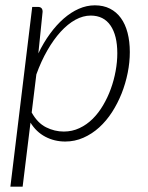

<svg xmlns="http://www.w3.org/2000/svg" viewBox="-20 -525 556 721"><path d="M19 176 101 -499H122.5Q140 -499 140 -481L124 -324.5Q143.5 -365 167.8 -398.2Q192 -431.5 219.2 -455.2Q246.5 -479 276 -492Q305.5 -505 336 -505Q368.5 -505 393 -492.5Q417.5 -480 434 -457.2Q450.5 -434.5 459 -402Q467.5 -369.5 467.5 -329.5Q467.5 -291 459.5 -251.2Q451.5 -211.5 436.8 -174.2Q422 -137 400.8 -104Q379.5 -71 352.5 -46.5Q325.5 -22 293.2 -7.8Q261 6.5 225 6.5Q184.5 6.5 150.2 -11.5Q116 -29.5 94.5 -64.5L65 176ZM320.5 -466.5Q292 -466.5 263.2 -450.8Q234.5 -435 208 -406Q181.5 -377 158 -336.2Q134.5 -295.5 116.5 -245.5L99 -102.5Q121 -63 153 -47Q185 -31 219.5 -31Q251 -31 278.2 -43.8Q305.5 -56.5 327.8 -78.5Q350 -100.5 367.2 -129.8Q384.5 -159 396.2 -191.5Q408 -224 414.2 -258.2Q420.5 -292.5 420.5 -325Q420.5 -392 395 -429.2Q369.5 -466.5 320.5 -466.5Z"/></svg>

Font: Lato Light
Style: Italic
Weight: 300
Italic angle: -7°
Designer: Lukasz Dziedzic
Foundry: tyPoland Lukasz Dziedzic
Version: Version 2.007; 2014-02-27